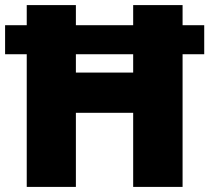

<svg xmlns="http://www.w3.org/2000/svg" viewBox="-20 -734 822 754"><path d="M85 0V-521H0V-635H85V-714H278V-635H503V-714H697V-635H782V-521H697V0H503V-291H278V0ZM278 -449H503V-521H278Z"/></svg>

Font: Noto Sans Syriac Eastern Black
Style: Regular
Weight: 900
Designer: Patrick Giasson and the Monotype Design Team
Foundry: Monotype Imaging Inc.
Version: Version 3.001; ttfautohint (v1.8.4.7-5d5b)